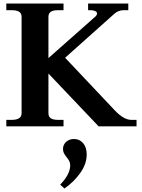

<svg xmlns="http://www.w3.org/2000/svg" viewBox="-20 -720 810 1094"><path d="M758 -37V0H542L256 -301V-75Q256 -55 269.5 -46Q283 -37 311 -37H342V0H16V-37H46Q75 -37 89 -46.5Q103 -56 103 -75V-624Q103 -644 89 -653Q75 -662 46 -662H16V-700H342V-662H311Q283 -662 269.5 -653Q256 -644 256 -624V-389L525 -627Q533 -635 533 -643Q533 -652 522 -657Q511 -662 497 -662H482V-700H711V-662H686Q654 -662 631 -641L351 -391L636 -89Q686 -37 728 -37ZM474 161Q474 214 437 266Q400 318 347 354L323 332Q380 273 380 222Q380 208 374.5 197.5Q369 187 359 175Q349 162 344 152Q339 142 339 129Q339 105 356.5 88.5Q374 72 402 72Q433 72 453.5 95.5Q474 119 474 161Z"/></svg>

Font: Taviraj SemiBold
Style: Regular
Weight: 600
Designer: Katatrad Team
Foundry: CadsonDemak
Version: Version 1.001